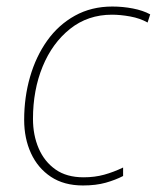

<svg xmlns="http://www.w3.org/2000/svg" viewBox="-20 -558 480 588"><path d="M234 10Q176 10 136 -16.5Q96 -43 75 -88.5Q54 -134 54 -191Q54 -260 72 -322.5Q90 -385 124.5 -433.5Q159 -482 209.5 -510Q260 -538 324 -538Q356 -538 387 -532Q418 -526 440 -514L432 -489Q409 -502 379 -507.5Q349 -513 323 -513Q249 -513 194.5 -469.5Q140 -426 110.5 -354Q81 -282 81 -194Q81 -144 98.5 -103.5Q116 -63 150 -39Q184 -15 236 -15Q270 -15 299 -23Q328 -31 357 -45V-19Q334 -7 304 1.5Q274 10 234 10Z"/></svg>

Font: Noto Sans Disp Thin
Style: Italic
Weight: 100
Italic angle: -12°
Designer: Monotype Design Team
Foundry: Monotype Imaging Inc.
Version: Version 2.000;GOOG;noto-source:20170915:90ef993387c0